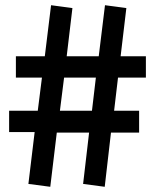

<svg xmlns="http://www.w3.org/2000/svg" viewBox="-20 -713 595 737"><path d="M89 -7 113 -206H15V-288H125L141 -415H41V-497H152L176 -693L258 -682L236 -497H359L383 -693L465 -682L443 -497H540V-415H433L418 -288H514V-204H406L382 4L299 -7L322 -204H198L173 4ZM333 -288 348 -415H226L210 -288Z"/></svg>

Font: Teachers SemiBold
Style: Regular
Weight: 600
Designer: Alfredo Marco Pradil & Chank Diesel
Version: Version 0.009